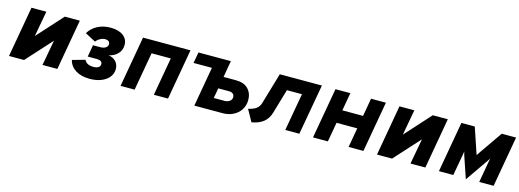

<svg xmlns="http://www.w3.org/2000/svg" viewBox="-8 -1191 5060 1872"><g transform="rotate(15 2522.0 -255.0)"><path d="M62 0 152 -511H302L255 -253L488 -511H640L550 0H400L447 -257L214 0Z M878 12Q792.5 12 736.2 -23Q680 -58 664 -121L792 -157Q814.5 -110 883 -110Q916 -110 934 -121.8Q952 -133.5 952 -155Q952 -174 937.5 -183.5Q923 -193 895 -193H805L826 -313H899Q933 -313 953.5 -326.8Q974 -340.5 974 -363Q974 -380.5 961.5 -390.8Q949 -401 927 -401Q902.5 -401 877.5 -387.8Q852.5 -374.5 835 -352L728 -409Q762.5 -464.5 819.5 -493.8Q876.5 -523 949 -523Q1029.5 -523 1076.2 -488.5Q1123 -454 1123 -394Q1123 -343 1089.2 -306.2Q1055.5 -269.5 999 -258Q1047 -250 1074 -220Q1101 -190 1101 -145Q1101 -99 1072.5 -63.5Q1044 -28 993.8 -8Q943.5 12 878 12Z M1188 0 1278 -511H1757L1667 0H1524L1592 -385H1398L1330 0Z M1817.5 -400 1837.5 -511H2141.5L2121.5 -400ZM1932.5 0 2022.5 -511H2164.5L2135.5 -344H2258.5Q2342.5 -344 2384.5 -300Q2426.5 -256 2426.5 -189Q2426.5 -132 2398.8 -89.5Q2371 -47 2323.8 -23.5Q2276.5 0 2217.5 0ZM2096.5 -121H2204.5Q2234 -121 2255.8 -136Q2277.5 -151 2277.5 -177Q2277.5 -198 2263.5 -210.5Q2249.5 -223 2221.5 -223H2114.5Z M2512.5 13 2446.5 -106Q2496 -116 2525.2 -136.8Q2554.5 -157.5 2565.5 -195L2658.5 -511H3083.5L2992.5 0H2850.5L2917.5 -379H2765.5L2694.5 -137Q2675 -69.5 2629.8 -34.2Q2584.5 1 2512.5 13Z M3130.5 0 3220.5 -511H3370.5L3338.5 -329H3547.5L3579.5 -511H3729.5L3639.5 0H3489.5L3524.5 -197H3315.5L3280.5 0Z M3776.5 0 3866.5 -511H4016.5L3969.5 -253L4202.5 -511H4354.5L4264.5 0H4114.5L4161.5 -257L3928.5 0Z M4675.5 9 4600.5 -212Q4598.5 -219 4596 -228.2Q4593.5 -237.5 4590.5 -250Q4589 -239 4587 -226Q4585 -213 4582.5 -200L4546.5 0H4401.5L4491.5 -511H4626.5L4706.5 -274Q4709 -267.5 4711.8 -259.8Q4714.5 -252 4716.5 -246Q4722 -255 4728 -264.2Q4734 -273.5 4740.5 -283L4898.5 -511H5043.5L4953.5 0H4808.5L4845.5 -211Q4847 -219.5 4848.8 -228Q4850.5 -236.5 4853.5 -250Q4845.5 -236 4835.5 -221.8Q4825.5 -207.5 4819.5 -199Z"/></g></svg>

Font: Overpass Black
Style: Italic
Weight: 900
Italic angle: -10°
Designer: Delve Withrington, Dave Bailey, Thomas Jockin
Foundry: Delve Fonts LLC
Version: Version 4.000